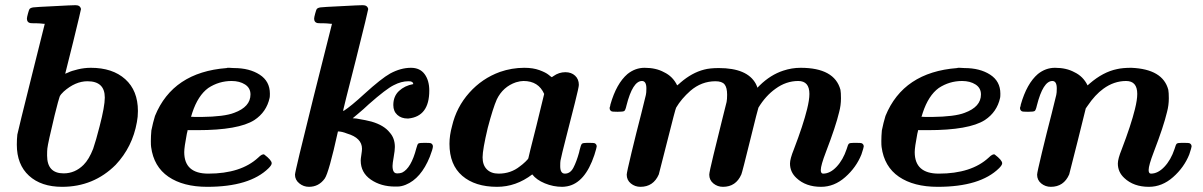

<svg xmlns="http://www.w3.org/2000/svg" viewBox="-20 -714 4651 742"><path d="M220 8Q139 8 92 -35Q45 -78 45 -155Q45 -176 47 -194Q50 -210 104 -426L153 -622H149Q148 -622 144 -622.5Q140 -623 133.5 -623.5Q127 -624 122 -624Q117 -624 111 -624Q105 -624 101 -624.5Q97 -625 96 -625Q84 -628 84 -642Q84 -647 88 -661.5Q92 -676 94 -679Q98 -684 109 -685.5Q120 -687 185 -690Q258 -694 272 -694Q290 -694 293 -679Q293 -676 263 -553L232 -429L244 -434Q256 -440 281 -446Q306 -452 331 -452Q415 -452 464 -408Q513 -364 513 -285Q513 -262 509 -242Q492 -146 427 -77Q342 8 220 8ZM385 -337Q385 -400 318 -400Q271 -400 226 -360Q214 -349 210.5 -340.5Q207 -332 191 -268Q165 -160 163 -140Q162 -132 162 -113Q162 -44 226 -44Q270 -44 303 -77Q324 -98 340 -139Q351 -171 365 -226Q385 -303 385 -337Z M692 -126Q692 -43 785 -43Q911 -43 978 -105Q993 -120 1001 -117Q1030 -95 1030 -83Q1030 -76 1018 -64Q945 8 781 8Q688 8 631 -31Q574 -70 564 -146Q563 -152 563 -169Q563 -188 565 -210Q571 -240 579 -266Q648 -435 856 -451L859 -452Q863 -452 866 -452Q868 -452 874.5 -451.5Q881 -451 884 -451Q944 -451 983.5 -425.5Q1023 -400 1023 -352Q1023 -340 1022 -336Q1010 -281 963 -250Q902 -211 743 -211H705Q705 -208 702 -197Q692 -145 692 -126ZM948 -349Q948 -374 927 -387.5Q906 -401 875 -401Q826 -401 785 -374Q745 -345 723 -278Q719 -264 718 -263Q718 -262 758 -262Q847 -263 885 -278Q948 -301 948 -349Z M1174 8Q1153 8 1136.5 -5.5Q1120 -19 1120 -39Q1120 -51 1191 -336L1263 -622H1259Q1258 -622 1254 -622.5Q1250 -623 1243.5 -623.5Q1237 -624 1232 -624Q1227 -624 1221 -624Q1215 -624 1211 -624.5Q1207 -625 1206 -625Q1194 -628 1194 -642Q1194 -647 1198 -661.5Q1202 -676 1204 -679Q1208 -684 1219 -685.5Q1230 -687 1295 -690Q1368 -694 1382 -694Q1400 -694 1403 -679Q1403 -674 1355 -482Q1306 -290 1306 -287Q1306 -285 1309 -286Q1337 -304 1388 -351Q1454 -411 1488 -430Q1529 -452 1568 -452Q1603 -452 1621 -427.5Q1639 -403 1639 -364Q1639 -264 1558 -256H1555Q1531 -256 1515.5 -270Q1500 -284 1500 -308Q1500 -342 1522 -362.5Q1544 -383 1577 -389Q1577 -395 1571 -398Q1568 -400 1558 -400Q1531 -400 1502 -385Q1473 -371 1405 -311Q1385 -292 1364.5 -275Q1344 -258 1343 -257Q1349 -256 1357 -256Q1398 -249 1416 -244Q1464 -230 1486 -202Q1506 -180 1506 -146Q1506 -133 1501.5 -107.5Q1497 -82 1497 -73Q1497 -44 1514 -44H1517Q1526 -44 1534 -47Q1569 -64 1589 -141Q1593 -157 1597 -159.5Q1601 -162 1622 -162Q1643 -162 1646 -160Q1653 -156 1653 -148Q1653 -139 1641 -108Q1607 -24 1548 0Q1531 7 1515 7H1507Q1452 7 1413 -20Q1374 -47 1374 -94Q1374 -100 1376.5 -116Q1379 -132 1379 -139Q1379 -181 1321 -198Q1301 -206 1287 -206H1286Q1251 -47 1235 -24Q1212 8 1174 8Z M1901 8Q1816 8 1766.5 -34.5Q1717 -77 1717 -158Q1717 -191 1727 -227Q1744 -300 1793.5 -355.5Q1843 -411 1912 -436Q1958 -452 2006 -452Q2040 -452 2064.5 -443Q2089 -434 2100 -425Q2111 -416 2112 -416H2113L2119 -420Q2140 -435 2165 -435Q2188 -435 2202.5 -421.5Q2217 -408 2217 -386Q2217 -377 2201.5 -315.5Q2186 -254 2168 -184Q2150 -114 2146 -93Q2145 -87 2145 -72Q2145 -43 2163 -43Q2184 -43 2196 -66Q2208 -89 2218 -125Q2219 -131 2220 -134Q2225 -155 2229 -158.5Q2233 -162 2250 -162H2255Q2276 -162 2279 -160Q2286 -156 2286 -148Q2286 -144 2277 -115Q2241 -7 2172 6Q2160 8 2153 8Q2118 8 2085.5 -5.5Q2053 -19 2037 -40Q1974 8 1901 8ZM2083 -351Q2061 -401 2003 -401Q1991 -401 1974 -396Q1924 -379 1900 -330Q1885 -296 1865 -220Q1845 -136 1845 -106Q1845 -76 1861.5 -59.5Q1878 -43 1907 -43Q1954 -43 1989 -71Q1999 -78 2010.5 -89Q2022 -100 2022 -103Q2022 -106 2053 -228Z M2455 8Q2434 8 2418 -5Q2402 -18 2402 -39Q2402 -47 2420.5 -124Q2439 -201 2458 -274L2476 -347Q2478 -355 2478 -372Q2478 -401 2461 -401Q2425 -401 2401 -306Q2397 -288 2392.5 -285Q2388 -282 2367 -282Q2346 -282 2343 -284Q2336 -288 2336 -296V-298Q2337 -301 2338 -304Q2339 -307 2339 -310Q2362 -391 2405 -428Q2435 -452 2471 -452Q2515 -452 2546 -435Q2580 -419 2597 -384Q2605 -390 2610 -395Q2654 -433 2701 -445Q2723 -451 2758 -451Q2868 -451 2901 -390Q2906 -380 2907 -375L2916 -384Q2958 -425 3007 -441Q3040 -452 3074 -452Q3205 -452 3228 -367Q3230 -356 3230 -334Q3230 -307 3223 -281Q3210 -226 3172 -127Q3152 -75 3152 -57Q3152 -43 3161 -43Q3188 -43 3213 -69.5Q3238 -96 3252 -138Q3257 -156 3261 -159Q3265 -162 3281 -162H3287Q3308 -162 3311 -160Q3318 -156 3318 -148Q3318 -144 3309 -117Q3289 -67 3246.5 -29.5Q3204 8 3153 8Q3094 8 3058 -26Q3033 -49 3033 -82Q3033 -100 3048 -137Q3084 -231 3099 -292Q3108 -328 3108 -351Q3108 -401 3065 -401Q3018 -401 2977 -371Q2939 -344 2911 -298Q2909 -294 2879 -172Q2849 -50 2845 -40Q2824 8 2774 8Q2753 8 2737 -5Q2721 -18 2721 -39Q2721 -48 2737 -114Q2753 -180 2770 -248Q2787 -316 2788 -320Q2790 -330 2790 -348Q2790 -376 2780 -388Q2770 -400 2745 -400Q2691 -400 2648 -363Q2613 -332 2593 -298Q2590 -293 2559 -169.5Q2528 -46 2526 -40Q2505 8 2455 8Z M3515 -126Q3515 -43 3608 -43Q3734 -43 3801 -105Q3816 -120 3824 -117Q3853 -95 3853 -83Q3853 -76 3841 -64Q3768 8 3604 8Q3511 8 3454 -31Q3397 -70 3387 -146Q3386 -152 3386 -169Q3386 -188 3388 -210Q3394 -240 3402 -266Q3471 -435 3679 -451L3682 -452Q3686 -452 3689 -452Q3691 -452 3697.5 -451.5Q3704 -451 3707 -451Q3767 -451 3806.5 -425.5Q3846 -400 3846 -352Q3846 -340 3845 -336Q3833 -281 3786 -250Q3725 -211 3566 -211H3528Q3528 -208 3525 -197Q3515 -145 3515 -126ZM3771 -349Q3771 -374 3750 -387.5Q3729 -401 3698 -401Q3649 -401 3608 -374Q3568 -345 3546 -278Q3542 -264 3541 -263Q3541 -262 3581 -262Q3670 -263 3708 -278Q3771 -301 3771 -349Z M4041 8Q4020 8 4004 -5Q3988 -18 3988 -39Q3988 -47 4006.5 -124Q4025 -201 4044 -274L4062 -347Q4064 -355 4064 -372Q4064 -401 4047 -401Q4011 -401 3987 -306Q3983 -288 3978.5 -285Q3974 -282 3953 -282Q3932 -282 3929 -284Q3922 -288 3922 -296V-298Q3923 -301 3924 -304Q3925 -307 3925 -310Q3948 -391 3991 -428Q4021 -452 4057 -452Q4101 -452 4132 -435Q4166 -419 4183 -384L4191 -391Q4243 -436 4297 -447Q4319 -452 4352 -452Q4474 -447 4495 -367Q4497 -356 4497 -334Q4497 -307 4490 -281Q4477 -226 4439 -127Q4419 -75 4419 -57Q4419 -43 4428 -43Q4455 -43 4480 -69.5Q4505 -96 4519 -138Q4524 -156 4528 -159Q4532 -162 4548 -162H4554Q4575 -162 4578 -160Q4585 -156 4585 -148Q4585 -144 4576 -117Q4556 -67 4513.5 -29.5Q4471 8 4420 8Q4361 8 4325 -26Q4300 -49 4300 -82Q4300 -100 4315 -137Q4351 -231 4366 -292Q4375 -328 4375 -351Q4375 -401 4332 -401Q4285 -401 4244 -371Q4212 -348 4183 -305L4176 -295L4145 -170Q4114 -46 4112 -40Q4091 8 4041 8Z"/></svg>

Font: MathJax_Math
Style: Bold Italic
Weight: 700
Version: Version 1.1